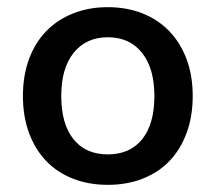

<svg xmlns="http://www.w3.org/2000/svg" viewBox="-20 -502 602 536"><path d="M518 -234Q518 -177 501 -131Q484 -85 453.5 -53Q423 -21 379 -3.5Q335 14 281 14Q227 14 183 -3.5Q139 -21 108.5 -53Q78 -85 61 -131Q44 -177 44 -234Q44 -291 61 -337Q78 -383 109 -415Q140 -447 184 -464.5Q228 -482 281 -482Q334 -482 378 -464.5Q422 -447 453 -414.5Q484 -382 501 -336.5Q518 -291 518 -234ZM281 -398Q221 -398 186 -355Q151 -312 151 -234Q151 -156 185 -113.5Q219 -71 281 -71Q343 -71 377 -113.5Q411 -156 411 -234Q411 -311 376.5 -354.5Q342 -398 281 -398Z"/></svg>

Font: Baloo Paaji 2 Medium
Style: Regular
Weight: 500
Designer: Shuchita Grover, Noopur Datye and Ek Type
Foundry: Ek Type
Version: Version 1.640;hotconv 1.0.111;makeotfexe 2.5.65597; ttfautoh